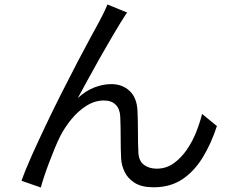

<svg xmlns="http://www.w3.org/2000/svg" viewBox="-20 -798 1040 856"><path d="M547 -742Q540 -733 532 -720Q524 -707 515 -693Q499 -667 475 -626Q451 -585 424 -537.5Q397 -490 372 -443.5Q347 -397 327 -361Q363 -394 401.5 -408.5Q440 -423 476 -423Q526 -423 558.5 -392Q591 -361 593 -302Q595 -258 595 -206Q595 -154 597 -117Q599 -80 622 -63Q645 -46 678 -46Q720 -46 753 -69Q786 -92 811.5 -128.5Q837 -165 854 -207.5Q871 -250 881 -290L947 -236Q921 -156 882.5 -94Q844 -32 791 2.5Q738 37 665 37Q612 37 581 17.5Q550 -2 536 -31Q522 -60 520 -90Q518 -134 518 -186.5Q518 -239 516 -280Q514 -313 495.5 -331.5Q477 -350 443 -350Q403 -350 365.5 -326.5Q328 -303 298 -266Q268 -229 248 -190Q237 -168 224 -136.5Q211 -105 198.5 -72Q186 -39 176.5 -10Q167 19 162 38L76 8Q94 -43 123 -107.5Q152 -172 186 -243.5Q220 -315 256 -386Q292 -457 324.5 -519.5Q357 -582 383 -629.5Q409 -677 422 -701Q431 -718 440.5 -737Q450 -756 459 -778Z"/></svg>

Font: Go Noto Current
Style: Regular
Weight: 400
Designer: Monotype Design Team
Foundry: Monotype Imaging Inc.
Version: Version 2.007; ttfautohint (v1.8) -l 8 -r 50 -G 200 -x 14 -D